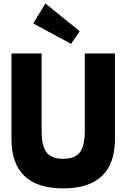

<svg xmlns="http://www.w3.org/2000/svg" viewBox="-20 -1053 716 1088"><path d="M338.2 14.5Q192.3 14.5 118.6 -55.7Q45 -125.9 45 -265V-750H215.9V-315.5Q215.9 -270.9 222.5 -240Q229.1 -209.1 243.9 -189.8Q258.6 -170.5 281.8 -161.8Q305 -153.2 338.2 -153.2Q371.4 -153.2 394.5 -161.8Q417.7 -170.5 432.5 -189.8Q447.3 -209.1 453.9 -240Q460.5 -270.9 460.5 -315.5V-750H631.4V-265Q631.4 -125.9 557.7 -55.7Q484.1 14.5 338.2 14.5ZM382.7 -804.5 168.2 -920 237.3 -1033.2 431.8 -875.9Z"/></svg>

Font: Spartan ExtBd
Style: Regular
Weight: 800
Designer: Matt Bailey, Mirko Velimirovic
Foundry: Matt Bailey
Version: Version 1.005